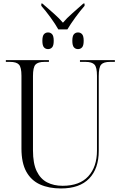

<svg xmlns="http://www.w3.org/2000/svg" viewBox="-20 -1053 684 1083"><path d="M309 -887Q293 -916 265 -954.5Q237 -993 213 -1020V-1033H219Q249 -1007 281.5 -978.5Q314 -950 335 -925Q356 -950 388.5 -978.5Q421 -1007 450 -1033H457V-1020Q433 -993 405 -954.5Q377 -916 360 -887ZM251 -776Q237 -776 228 -786Q219 -796 219 -823Q219 -850 228 -860Q237 -870 251 -870Q265 -870 274 -860Q283 -850 283 -823Q283 -796 274 -786Q265 -776 251 -776ZM420 -776Q406 -776 397 -786Q388 -796 388 -823Q388 -850 397 -860Q406 -870 420 -870Q434 -870 443 -860Q452 -850 452 -823Q452 -796 443 -786Q434 -776 420 -776ZM324 10Q256 10 206 -12.5Q156 -35 128.5 -84.5Q101 -134 101 -215V-626Q101 -673 87 -688.5Q73 -704 36 -704H13V-714H256V-704H231Q194 -704 180 -688.5Q166 -673 166 -624V-205Q166 -131 187 -87.5Q208 -44 245.5 -24.5Q283 -5 333 -5Q429 -5 478 -58.5Q527 -112 527 -204V-626Q527 -673 513 -688.5Q499 -704 462 -704H431V-714H628V-704H601Q564 -704 550.5 -688.5Q537 -673 537 -624V-202Q537 -102 483 -46Q429 10 324 10Z"/></svg>

Font: Noto Serif Display SemiCondensed Light
Style: Regular
Weight: 300
Width: 4
Designer: Monotype Design Team
Foundry: Monotype Imaging Inc.
Version: Version 2.009